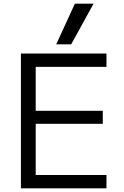

<svg xmlns="http://www.w3.org/2000/svg" viewBox="-20 -1020 670 1040"><path d="M93.3 0V-730H556.7V-657.9H173.4V-420H536.7V-349.3H173.4V-72.1H556.7V0ZM365.7 -780H284.6L385.6 -1000H486.7Z"/></svg>

Font: M PLUS 1 Thin
Style: Regular
Weight: 100
Designer: Coji Morishita
Foundry: UNDERFOREST DESIGN
Version: Version 1.001